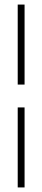

<svg xmlns="http://www.w3.org/2000/svg" viewBox="-20 -720 185 840"><path d="M87.5 -350V-700H57.5V-350ZM87.5 100V-250H57.5V100Z"/></svg>

Font: Picaflor 24 pt
Style: Regular
Weight: 400
Designer: Ariel Martín Pérez
Foundry: Tunera Type Foundry
Version: Version 1.000;hotconv 1.0.109;makeotfexe 2.5.65596